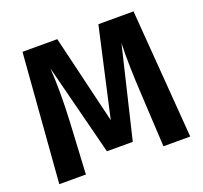

<svg xmlns="http://www.w3.org/2000/svg" viewBox="-120 -831 1025 970"><g transform="rotate(-20 392.0 -346.0)"><path d="M691 -692 744 0H600L585 -281Q575 -450 579 -563L462 -74H323L198 -564Q206 -434 198 -278L183 0H40L94 -692H281L395 -215L502 -692Z"/></g></svg>

Font: Fira Sans SemiBold
Style: Regular
Weight: 600
Designer: bBox Type GmbH & Carrois Corporate GbR & Edenspiekermann AG
Foundry: bBox Type GmbH & Carrois Corporate GbR & Edenspiekermann AG
Version: Version 4.301;PS 004.301;hotconv 1.0.88;makeotf.lib2.5.64775